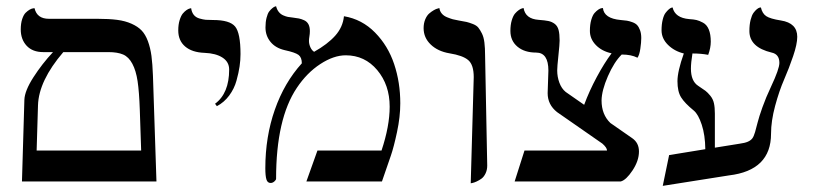

<svg xmlns="http://www.w3.org/2000/svg" viewBox="-20 -585 2623 619"><path d="M184.1 -417Q105 -324.7 102.5 -245.6L98.1 -99.6H435.1L430.7 -231.4Q428.7 -289.1 423.6 -323.2Q418.5 -357.4 406.7 -379.4Q395 -401.4 377 -409.2Q358.9 -417 329.6 -417ZM50.8 0 58.6 -263.2Q59.6 -292 87.6 -335.7Q115.7 -379.4 150.9 -417H119.6Q85 -417 65.9 -437.5Q46.9 -458 46.9 -490.2Q46.9 -509.3 51.5 -523.4Q56.2 -537.6 62.7 -543.9Q69.3 -550.3 75.7 -554Q82 -557.6 86.9 -558.1L91.3 -558.6Q99.1 -524.4 137.7 -524.4H293.9Q331.5 -524.4 357.7 -521Q383.8 -517.6 404.1 -508.5Q424.3 -499.5 436.5 -486.8Q448.7 -474.1 456.8 -452.4Q464.8 -430.7 468.3 -404.8Q471.7 -378.9 473.1 -340.8L484.4 0Z M679.2 -242.7 673.3 -250.5Q718.8 -284.2 718.8 -360.8Q718.8 -385.3 697.5 -399.2Q676.3 -413.1 639.6 -414.6Q599.1 -416 576.9 -435.1Q554.7 -454.1 554.7 -486.8Q554.7 -505.9 559.1 -520Q563.5 -534.2 569.3 -541.3Q575.2 -548.3 581.3 -552.5Q587.4 -556.6 591.8 -557.6L596.2 -558.6Q598.1 -545.4 604.7 -537.1Q611.3 -528.8 623 -525.4Q634.8 -522 643.3 -521.2Q651.9 -520.5 667 -520.5Q720.7 -520.5 738 -499.5Q755.4 -478.5 755.4 -410.6Q755.4 -391.1 752.4 -370.8Q749.5 -350.6 742.4 -325Q735.4 -299.3 719 -277.1Q702.6 -254.9 679.2 -242.7Z M1088.9 -532.7Q1147 -522.9 1189 -480.2Q1231 -437.5 1250.7 -378.4Q1270.5 -319.3 1270.5 -252Q1270.5 -208.5 1260 -159.4Q1249.5 -110.4 1240.2 -83.5L1211.4 0H967.8L1003.4 -99.6H1210Q1236.3 -178.7 1236.3 -241.2Q1236.3 -311 1196.3 -358.9Q1156.2 -406.7 1094.7 -406.7Q1055.7 -406.7 1012.5 -378.4Q969.2 -350.1 937 -301.8Q870.1 -202.1 870.1 -8.8Q870.1 -4.9 864.5 0Q858.9 4.9 852.5 4.9Q842.3 4.9 838.9 -6.6Q835.4 -18.1 835.4 -42.5Q835.4 -144 866 -231.2Q896.5 -318.4 953.1 -380.9Q953.1 -399.9 942.4 -408Q931.6 -416 897.9 -423.3Q868.2 -430.2 852.1 -450Q835.9 -469.7 835.9 -496.6Q835.9 -514.2 839.4 -527.8Q842.8 -541.5 847.9 -548.1Q853 -554.7 858.2 -558.8Q863.3 -563 866.7 -564L870.1 -564.9Q873 -553.7 878.9 -546.4Q884.8 -539.1 893.3 -535.4Q901.9 -531.7 908.2 -530.5Q914.6 -529.3 924.3 -528.3Q936.5 -526.9 943.8 -525.4Q951.2 -523.9 960.4 -519.8Q969.7 -515.6 974.4 -506.8Q979 -498 979 -484.9Q979 -476.1 977.5 -467.5Q976.1 -459 976.1 -453.1Q976.1 -442.9 980.7 -432.6Q985.4 -422.4 992.7 -418Q1036.1 -442.4 1060.8 -470Q1085.4 -497.6 1088.9 -532.7Z M1497.6 5.9 1507.3 -336.4Q1507.3 -376 1489.7 -391.1Q1472.2 -406.2 1429.2 -413.1Q1391.6 -419.4 1368.7 -441.4Q1345.7 -463.4 1345.7 -494.1Q1345.7 -509.8 1350.8 -522.2Q1356 -534.7 1363.5 -541.3Q1371.1 -547.9 1378.7 -552.2Q1386.2 -556.6 1391.6 -557.6L1396.5 -559.1Q1397.9 -548.8 1404.3 -541.3Q1410.6 -533.7 1421.6 -529.3Q1432.6 -524.9 1439.7 -522.9Q1446.8 -521 1458.5 -519Q1476.1 -516.1 1484.4 -514.2Q1492.7 -512.2 1504.6 -507.6Q1516.6 -502.9 1522.2 -495.8Q1527.8 -488.8 1533.7 -477.1Q1539.6 -465.3 1541.7 -447.8Q1543.9 -430.2 1543.9 -406.2L1550.8 -51.3Q1550.8 -37.1 1545.4 -25.9Q1540 -14.6 1532.2 -9Q1524.4 -3.4 1516.4 0.2Q1508.3 3.9 1502.9 4.9Z M1947.8 -188.5 2018.1 -139.6Q2040 -124.5 2040 -96.7Q2040 -66.9 2019.3 -35.6Q1998.5 -4.4 1981.4 0H1639.2L1670.9 -99.6H1937Q1937 -108.9 1921.9 -122.1L1775.9 -223.6Q1745.6 -247.6 1745.6 -284.7L1748 -357.4Q1748 -415.5 1708.5 -415.5Q1670.9 -415.5 1648.2 -434.6Q1625.5 -453.6 1625.5 -485.4Q1625.5 -504.9 1629.9 -519.5Q1634.3 -534.2 1640.4 -541.3Q1646.5 -548.3 1652.8 -552.7Q1659.2 -557.1 1663.6 -558.1L1668 -559.1Q1673.8 -523.9 1716.8 -521Q1736.8 -519.5 1747.8 -517.3Q1758.8 -515.1 1768.1 -508.3Q1777.3 -501.5 1780.8 -488.5Q1784.2 -475.6 1784.2 -454.1Q1784.2 -442.4 1780.3 -406Q1776.4 -369.6 1776.4 -357.9Q1776.4 -337.4 1783.4 -318.4Q1790.5 -299.3 1803.7 -288.6L1863.3 -247.1Q1879.9 -292 1904.1 -336.9Q1928.2 -381.8 1951.7 -413.1Q1920.4 -419.9 1901.1 -439.7Q1881.8 -459.5 1881.8 -485.4Q1881.8 -505.9 1886.2 -521Q1890.6 -536.1 1896.7 -543Q1902.8 -549.8 1908.9 -554Q1915 -558.1 1919.4 -558.6L1923.8 -559.1Q1927.2 -525.4 1981 -520.5Q1993.7 -519.5 2001.2 -518.3Q2008.8 -517.1 2018.8 -513.4Q2028.8 -509.8 2034.2 -503.9Q2039.6 -498 2043.5 -487.5Q2047.4 -477.1 2047.4 -462.4Q2047.4 -448.2 2044.4 -428Q2041.5 -407.7 2035.2 -398.9Q2015.1 -409.2 1984.4 -409.2Q1960 -385.3 1939.9 -339.4Q1919.9 -293.5 1919.4 -261.2Q1919.4 -215.8 1947.8 -188.5Z M2363.8 -121.6Q2381.8 -124 2391.1 -128.2Q2400.4 -132.3 2405.3 -138.7Q2410.2 -145 2414.3 -159.2Q2418.5 -173.3 2422.6 -190.4Q2426.8 -207.5 2438 -239Q2449.2 -270.5 2465.8 -305.7Q2492.7 -362.8 2492.7 -382.3Q2492.7 -410.2 2467.8 -415.5Q2396 -432.6 2396 -484.9Q2396 -505.4 2399.9 -520.8Q2403.8 -536.1 2409.2 -543.5Q2414.6 -550.8 2419.9 -555.2Q2425.3 -559.6 2429.2 -560.5L2433.1 -561Q2437.5 -541.5 2450.2 -533Q2462.9 -524.4 2497.6 -519Q2550.3 -510.7 2550.3 -466.3Q2550.3 -442.9 2537.1 -404.1Q2523.9 -365.2 2508.1 -328.9Q2492.2 -292.5 2479 -243.7Q2465.8 -194.8 2465.8 -153.8Q2465.8 -35.6 2330.1 -19.5L2116.7 14.2L2137.2 -85L2253.9 -104Q2253.4 -149.4 2242.4 -182.9Q2231.4 -216.3 2216.8 -228.5Q2187.5 -252.4 2175.8 -271.2Q2164.1 -290 2164.1 -323.2Q2164.1 -355 2184.6 -412.6Q2154.3 -419.9 2133.5 -440.4Q2112.8 -460.9 2112.8 -487.3Q2112.8 -506.8 2116.5 -521.5Q2120.1 -536.1 2125.5 -543.2Q2130.9 -550.3 2136 -554.7Q2141.1 -559.1 2144.5 -560.1L2148.4 -561Q2156.2 -527.3 2202.1 -523.4Q2216.8 -522.5 2225.3 -520.5Q2233.9 -518.6 2246.3 -512Q2258.8 -505.4 2265.1 -490Q2271.5 -474.6 2271.5 -450.7Q2271.5 -430.7 2263.2 -408.2Q2240.7 -412.6 2212.4 -412.6Q2207.5 -382.3 2207.5 -363.8Q2207.5 -323.7 2230.5 -308.6Q2247.6 -297.4 2254.4 -292.2Q2261.2 -287.1 2270 -276.4Q2278.8 -265.6 2281.7 -252.2Q2284.7 -238.8 2284.7 -218.8V-108.9Z"/></svg>

Font: Libertinage
Style: b
Weight: 400
Designer: OSP
Foundry: OSP
Version: Version 1.0; 2008; OFL relea